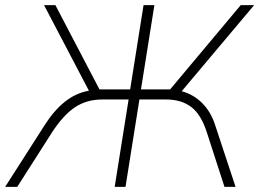

<svg xmlns="http://www.w3.org/2000/svg" viewBox="-41 -725 1006 745"><path d="M-21 0 132 -239Q168 -296 210.5 -330Q253 -364 304 -373L130 -705H174L345 -378H464L516 -705H558L506 -378H619L893 -705H945L664 -371Q709 -359 743 -325.5Q777 -292 794 -239L873 0H830L762 -210Q740 -280 701.5 -309.5Q663 -339 604 -339H500L446 0H404L458 -339H356Q295 -339 249.5 -308.5Q204 -278 160 -210L26 0Z"/></svg>

Font: Nunito Sans ExtraLight
Style: Italic
Weight: 200
Italic angle: -9°
Designer: Vernon Adams
Foundry: Vernon Adams
Version: Version 3.006; ttfautohint (v1.8.3)